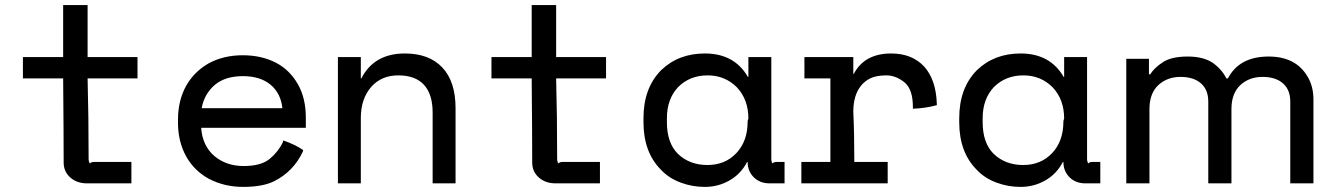

<svg xmlns="http://www.w3.org/2000/svg" viewBox="-20 -720 5240 754"><path d="M230 -82Q230 -190 228 -412H70V-496H228V-700H324V-496H520V-412H324Q328 -267 328 -96Q328 -85 333 -78Q338 -84 349 -84H496V0H321Q282 0 256 -23Q230 -46 230 -82Z M1056 -8Q1011 14 935 14Q861 14 800 -18Q742 -50 711 -106Q679 -164 679 -238V-250Q679 -325 711 -383Q742 -438 799 -471Q858 -503 933 -503Q1008 -503 1065 -473Q1118 -445 1150 -389Q1181 -334 1181 -259V-224V-218H770Q775 -148 821 -108Q868 -68 937 -68Q1005 -68 1039 -96Q1073 -124 1091 -162Q1092 -168 1092 -168.5Q1092 -169 1093 -168Q1136 -154 1172 -130Q1170 -133 1169 -124Q1132 -46 1056 -8ZM1043 -387Q1002 -421 934 -421Q865 -421 824 -387Q782 -351 772 -295H1089Q1083 -353 1043 -387Z M1397 -257V0H1307V-496H1397V-412H1399Q1449 -510 1570 -510Q1664 -510 1716 -456Q1769 -401 1769 -295V0H1679V-278Q1679 -351 1644 -388Q1610 -424 1544 -424Q1478 -424 1438 -379Q1397 -332 1397 -257Z M2070 -82Q2070 -190 2068 -412H1910V-496H2068V-700H2164V-496H2360V-412H2164Q2168 -267 2168 -96Q2168 -85 2173 -78Q2178 -84 2189 -84H2336V0H2161Q2122 0 2096 -23Q2070 -46 2070 -82Z M2576 -444Q2644 -510 2748 -510Q2864 -510 2917 -418H2919V-496H3009V-96Q3009 -85 3014 -78Q3018 -84 3030 -84H3055H3061V0H3002Q2964 0 2940 -24Q2916 -48 2916 -84H2914Q2889 -36 2844 -11Q2800 14 2748 14Q2698 14 2653 -3Q2607 -20 2576 -53Q2507 -122 2507 -240V-256Q2507 -374 2576 -444ZM2916 -242Q2916 -248 2919 -254Q2919 -329 2874 -377Q2827 -424 2759 -424Q2689 -424 2643 -378Q2599 -331 2599 -256V-240Q2599 -159 2642 -116Q2688 -72 2758 -72Q2828 -72 2872 -119Q2916 -166 2916 -242Z M3139 -496H3331V-430H3333Q3375 -510 3480 -510Q3561 -510 3609 -459Q3656 -407 3659 -312V-309V-307Q3616 -295 3565 -293V-300Q3565 -367 3534 -395Q3499 -424 3461 -424Q3423 -424 3399 -413Q3376 -402 3361 -383Q3331 -346 3331 -281Q3335 -196 3335 -84H3466V0H3127V-84H3241V-412H3139Z M3816 -444Q3884 -510 3988 -510Q4104 -510 4157 -418H4159V-496H4249V-96Q4249 -85 4254 -78Q4258 -84 4270 -84H4295H4301V0H4242Q4204 0 4180 -24Q4156 -48 4156 -84H4154Q4129 -36 4084 -11Q4040 14 3988 14Q3938 14 3893 -3Q3847 -20 3816 -53Q3747 -122 3747 -240V-256Q3747 -374 3816 -444ZM4156 -242Q4156 -248 4159 -254Q4159 -329 4114 -377Q4067 -424 3999 -424Q3929 -424 3883 -378Q3839 -331 3839 -256V-240Q3839 -159 3882 -116Q3928 -72 3998 -72Q4068 -72 4112 -119Q4156 -166 4156 -242Z M4796 -412H4802Q4847 -498 4962 -498Q5069 -498 5115 -419Q5138 -381 5138 -329V0H5047V-321Q5047 -367 5019 -392Q4990 -418 4938 -418Q4886 -418 4851 -386Q4816 -353 4816 -292V0H4725V-321Q4725 -367 4697 -392Q4668 -418 4616 -418Q4564 -418 4529 -386Q4494 -353 4494 -292V0H4403V-489H4492V-428H4497Q4512 -453 4547 -476Q4581 -498 4644 -498Q4706 -498 4743 -473Q4779 -447 4796 -412Z"/></svg>

Font: Rilu
Style: Bold
Weight: 500
Designer: Alí Sinisterra
Foundry: Alí Sinisterra
Version: ""